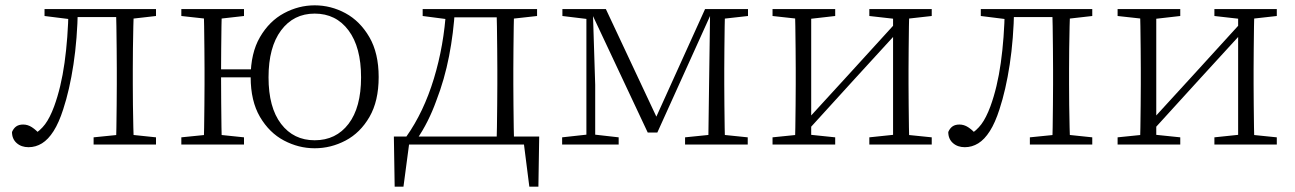

<svg xmlns="http://www.w3.org/2000/svg" viewBox="-20 -542 4855 720"><path d="M87 10Q60 10 42.5 -5.5Q25 -21 25 -47Q31 -61 41 -68Q51 -75 67 -75Q84 -75 99.5 -65Q115 -55 133 -35V-26H103V-35Q131 -52 149 -76Q167 -100 183 -143Q209 -214 222 -306.5Q235 -399 237 -508H272Q270 -396 255.5 -300.5Q241 -205 217 -132Q201 -82 181 -50.5Q161 -19 137.5 -4.5Q114 10 87 10ZM147 -482V-508H250V-470H243ZM252 -478V-508H444V-478ZM331 0V-27L440 -38H460L565 -27V0ZM415 0Q416 -24 416.5 -64.5Q417 -105 417.5 -148.5Q418 -192 418 -226V-283Q418 -316 417.5 -359.5Q417 -403 416.5 -443.5Q416 -484 415 -508H482Q481 -484 480 -443.5Q479 -403 478.5 -359.5Q478 -316 478 -283V-226Q478 -192 478.5 -148.5Q479 -105 480 -64.5Q481 -24 482 0ZM448 -470V-508H565V-482L460 -470Z M660 0V-27L769 -38H789L895 -27V0ZM660 -482V-508H895V-482L789 -470H769ZM744 0Q745 -24 745.5 -64.5Q746 -105 746.5 -148.5Q747 -192 747 -226V-283Q747 -316 746.5 -359.5Q746 -403 745.5 -443.5Q745 -484 744 -508H812Q811 -484 810.5 -443.5Q810 -403 809.5 -358Q809 -313 809 -277V-256Q809 -207 809.5 -157Q810 -107 810.5 -65.5Q811 -24 812 0ZM777 -252V-282H961V-252ZM1160 14Q1100 14 1045 -15Q990 -44 955 -103.5Q920 -163 920 -253Q920 -343 955 -403Q990 -463 1045 -492.5Q1100 -522 1160 -522Q1221 -522 1275.5 -492.5Q1330 -463 1365 -403Q1400 -343 1400 -253Q1400 -163 1365.5 -103.5Q1331 -44 1276 -15Q1221 14 1160 14ZM1160 -16Q1240 -16 1287 -77.5Q1334 -139 1334 -252Q1334 -365 1287 -428Q1240 -491 1160 -491Q1081 -491 1034 -428Q987 -365 987 -252Q987 -139 1034 -77.5Q1081 -16 1160 -16Z M1969 0H1491L1517 -23L1493 158H1460L1457 -30H2002L1999 158H1965L1942 -23ZM1842 0Q1843 -24 1843.5 -64.5Q1844 -105 1844.5 -148.5Q1845 -192 1845 -226V-283Q1845 -316 1844.5 -359.5Q1844 -403 1843.5 -443.5Q1843 -484 1842 -508H1908Q1907 -484 1906.5 -443.5Q1906 -403 1905.5 -359.5Q1905 -316 1905 -283V-226Q1905 -192 1905.5 -148.5Q1906 -105 1906.5 -64.5Q1907 -24 1908 0ZM1565 -482V-508H1667V-470H1657ZM1875 -470V-508H1994V-482L1886 -470ZM1504 -30Q1569 -122 1607 -247Q1645 -372 1653 -508H1686Q1681 -419 1664 -331.5Q1647 -244 1616 -164Q1602 -125 1583.5 -88Q1565 -51 1542 -18V-6ZM1667 -477V-508H1877V-477Z M2409 -45 2197 -496H2193V-508H2252L2451 -84H2432L2624 -508H2655V-496H2649L2445 -45ZM2636 0 2639 -223 2643 -508H2699Q2698 -484 2697.5 -443.5Q2697 -403 2696.5 -359.5Q2696 -316 2696 -283V-226Q2696 -192 2696.5 -148.5Q2697 -105 2697.5 -64.5Q2698 -24 2699 0ZM2088 0V-27L2188 -38H2203L2300 -27V0ZM2549 0V-27L2657 -38H2677L2784 -27V0ZM2089 -482V-508H2200V-470H2188ZM2179 0V-508H2203L2212 -224V0ZM2664 -470V-508H2785V-482L2678 -470Z M2877 0V-27L2985 -38H3006L3112 -27V0ZM3240 0V-27L3345 -38H3366L3474 -27V0ZM2961 0Q2962 -24 2962.5 -64.5Q2963 -105 2963.5 -148.5Q2964 -192 2964 -226V-283Q2964 -316 2963.5 -359.5Q2963 -403 2962.5 -443.5Q2962 -484 2961 -508H3022V0ZM3002 -45 2972 -61H2978L3162 -262L3347 -465L3375 -447H3369L3185 -246ZM3329 0V-508H3390Q3389 -484 3388.5 -443.5Q3388 -403 3387.5 -359.5Q3387 -316 3387 -283V-226Q3387 -192 3387.5 -148.5Q3388 -105 3388.5 -64.5Q3389 -24 3390 0ZM2877 -482V-508H3112V-482L3007 -470H2986ZM3240 -482V-508H3474V-482L3367 -470H3346Z M3598 10Q3571 10 3553.5 -5.5Q3536 -21 3536 -47Q3542 -61 3552 -68Q3562 -75 3578 -75Q3595 -75 3610.5 -65Q3626 -55 3644 -35V-26H3614V-35Q3642 -52 3660 -76Q3678 -100 3694 -143Q3720 -214 3733 -306.5Q3746 -399 3748 -508H3783Q3781 -396 3766.5 -300.5Q3752 -205 3728 -132Q3712 -82 3692 -50.5Q3672 -19 3648.5 -4.5Q3625 10 3598 10ZM3658 -482V-508H3761V-470H3754ZM3763 -478V-508H3955V-478ZM3842 0V-27L3951 -38H3971L4076 -27V0ZM3926 0Q3927 -24 3927.5 -64.5Q3928 -105 3928.5 -148.5Q3929 -192 3929 -226V-283Q3929 -316 3928.5 -359.5Q3928 -403 3927.5 -443.5Q3927 -484 3926 -508H3993Q3992 -484 3991 -443.5Q3990 -403 3989.5 -359.5Q3989 -316 3989 -283V-226Q3989 -192 3989.5 -148.5Q3990 -105 3991 -64.5Q3992 -24 3993 0ZM3959 -470V-508H4076V-482L3971 -470Z M4171 0V-27L4279 -38H4300L4406 -27V0ZM4534 0V-27L4639 -38H4660L4768 -27V0ZM4255 0Q4256 -24 4256.5 -64.5Q4257 -105 4257.5 -148.5Q4258 -192 4258 -226V-283Q4258 -316 4257.5 -359.5Q4257 -403 4256.5 -443.5Q4256 -484 4255 -508H4316V0ZM4296 -45 4266 -61H4272L4456 -262L4641 -465L4669 -447H4663L4479 -246ZM4623 0V-508H4684Q4683 -484 4682.5 -443.5Q4682 -403 4681.5 -359.5Q4681 -316 4681 -283V-226Q4681 -192 4681.5 -148.5Q4682 -105 4682.5 -64.5Q4683 -24 4684 0ZM4171 -482V-508H4406V-482L4301 -470H4280ZM4534 -482V-508H4768V-482L4661 -470H4640Z"/></svg>

Font: Noto Serif JP
Style: Regular
Weight: 200
Designer: Ryoko NISHIZUKA 西塚涼子 (kana & ideographs); Frank Grießhammer (Latin, Greek & Cyrillic); Wenlong ZHANG 张文龙 (bopomofo); San
Foundry: Adobe
Version: Version 2.001;hotconv 1.1.0;makeotfexe 2.6.0